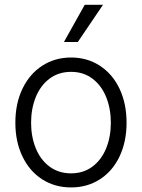

<svg xmlns="http://www.w3.org/2000/svg" viewBox="-20 -781 600 811"><path d="M44.9 -262.7Q44.9 -343.3 74.7 -405.8Q104.5 -468.3 158.2 -503.2Q211.9 -538.1 280.3 -538.1Q348.6 -538.1 402.1 -503.2Q455.6 -468.3 485.1 -405.8Q514.6 -343.3 514.6 -262.7Q514.6 -182.6 485.1 -120.4Q455.6 -58.1 402.1 -23.7Q348.6 10.7 280.3 10.7Q211.4 10.7 158 -23.7Q104.5 -58.1 74.7 -120.4Q44.9 -182.6 44.9 -262.7ZM448.2 -262.7Q448.2 -321.8 428.5 -370.8Q408.7 -419.9 370.6 -448.7Q332.5 -477.5 280.3 -477.5Q227.5 -477.5 189.2 -448.7Q150.9 -419.9 131.1 -370.8Q111.3 -321.8 111.3 -262.7Q111.3 -203.6 131.1 -154.8Q150.9 -106 189.2 -77.4Q227.5 -48.8 280.3 -48.8Q332.5 -48.8 370.6 -77.4Q408.7 -106 428.5 -154.8Q448.2 -203.6 448.2 -262.7ZM337.9 -760.7H415L308.6 -603.5H250Z"/></svg>

Font: Pretendard Std Light
Style: Regular
Weight: 300
Designer: Base glyphs from Inter by Rasmus Andersson; Hangeul glyphs from Noto Sans CJK(Source Han Sans) by Jang Soo-young and Kan
Foundry: Kil Hyung-jin
Version: Version 1.309